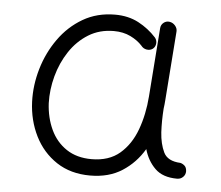

<svg xmlns="http://www.w3.org/2000/svg" viewBox="-44 -564 727 633"><g transform="rotate(5 319.5 -248.0)"><path d="M275.9 -34.7Q333.5 -34.7 369.4 -65.4Q405.3 -96.2 423.8 -146.7Q442.4 -197.3 446.8 -257.3L463.9 -484.9Q464.8 -496.1 473.4 -502.9Q481.9 -509.8 492.7 -508.3Q503.9 -506.8 511.7 -497.8Q519.5 -488.8 518.6 -478L501.5 -250Q500.5 -235.4 498.5 -221.2Q497.1 -201.7 496.8 -181.4Q496.6 -161.1 497.6 -143.1Q500 -105 513.2 -77.4Q526.4 -49.8 569.3 -47.9Q577.1 -45.9 583.5 -40Q589.8 -34.2 590.3 -22Q590.3 -10.7 582.3 -2.9Q574.2 4.9 563 4.9Q515.1 4.9 489.5 -20.3Q463.9 -45.4 453.1 -83.5Q425.8 -37.1 381.8 -8.8Q337.9 19.5 275.9 19.5Q211.4 19.5 164.8 -11.2Q118.2 -42 92.5 -93.5Q66.9 -145 64.5 -206.5Q62.5 -261.2 78.6 -315.9Q94.7 -370.6 127 -416Q159.2 -461.4 206.1 -488.8Q252.9 -516.1 312.5 -516.1Q356.4 -516.1 390.1 -498.3Q423.8 -480.5 449.2 -452.6Q456.5 -443.8 455.3 -432.6Q454.1 -421.4 445.8 -415Q437 -408.7 425.5 -410.6Q414.1 -412.6 407.2 -421.9Q392.1 -438.5 368.2 -450.2Q344.2 -461.9 313 -461.9Q265.6 -461.9 229 -439.2Q192.4 -416.5 167.5 -378.9Q142.6 -341.3 130.4 -296.1Q118.2 -251 119.6 -206.1Q122.1 -158.2 140.4 -119.1Q158.7 -80.1 192.9 -57.4Q227.1 -34.7 275.9 -34.7Z"/></g></svg>

Font: Mikhak-DS1-FD Light
Style: Regular
Weight: 300
Designer: Amin Abedi
Version: Version 3.2